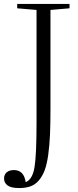

<svg xmlns="http://www.w3.org/2000/svg" viewBox="-56 -683 396 969"><path d="M40.5 266.1Q-0.5 266.1 -18.1 252.7Q-35.6 239.3 -35.6 218.3Q-35.6 198.2 -22.2 186.8Q-8.8 175.3 14.2 175.3Q64.5 175.3 73.7 236.3Q107.9 222.7 118.2 161.1Q128.4 99.6 128.4 -65.4V-632.8L30.8 -641.1V-663.1H294.9V-641.1L198.7 -632.8V-133.3Q198.7 -56.6 196.3 -2.4Q193.8 51.8 187.3 98.9Q180.7 146 169.7 175.5Q158.7 205.1 140.9 226.6Q123 248 98.6 257.1Q74.2 266.1 40.5 266.1Z"/></svg>

Font: Elstob Light
Style: Regular
Weight: 300
Designer: Peter S. Baker
Version: Version 1.015